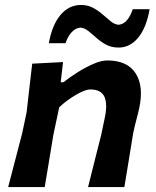

<svg xmlns="http://www.w3.org/2000/svg" viewBox="-20 -755 628 775"><path d="M13 0Q27 -54 40.2 -104.5Q53.5 -155 69.5 -217L87.5 -302Q93 -350 98.5 -399Q104 -448 110 -498L234.5 -504.5L225 -423H236Q262 -443.5 294.2 -463.8Q326.5 -484 357.8 -497.5Q389 -511 413 -511Q494 -511 527.5 -459Q561 -407 542 -318.5Q537.5 -297.5 530.5 -271.8Q523.5 -246 517.5 -217Q507.5 -155 499.2 -104.5Q491 -54 482 0H335.5Q349 -54 361.5 -103.8Q374 -153.5 388.5 -210.5L402 -275Q415 -332.5 402 -363.2Q389 -394 344 -394Q324.5 -394 287.5 -372.8Q250.5 -351.5 219 -322L195.5 -211Q186 -154 177.8 -104Q169.5 -54 160.5 0ZM458.5 -563Q430 -563 408.2 -574.8Q386.5 -586.5 369 -602.2Q351.5 -618 336 -630.2Q320.5 -642.5 304.5 -643.5Q284.5 -641.5 269 -624.8Q253.5 -608 244.5 -580.5H177Q190.5 -655 224.5 -695Q258.5 -735 307 -735Q334 -735 355.5 -723.5Q377 -712 394.8 -696.2Q412.5 -680.5 428 -668.2Q443.5 -656 459 -655Q478.5 -657 492.5 -673.5Q506.5 -690 516 -718H584Q571 -643.5 538 -603.2Q505 -563 458.5 -563Z"/></svg>

Font: Commissioner Loud SemiBold
Style: Italic
Weight: 600
Italic angle: -12°
Designer: Kostas Bartsokas
Foundry: Kostas Bartsokas
Version: Version 1.000; ttfautohint (v1.8.3)